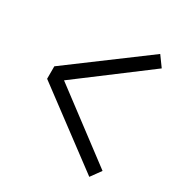

<svg xmlns="http://www.w3.org/2000/svg" viewBox="-161 -816 878 925"><g transform="rotate(30 278.0 -353.0)"><path d="M52.7 -319.3V-388.7L464.8 -695.3L505.9 -638.7L127 -353.5L505.9 -68.4L464.8 -11.7Z"/></g></svg>

Font: Gothic A1
Style: Regular
Weight: 400
Designer: HanYang I&C Co.,Ltd.
Foundry: HanYang I&C Co.,Ltd.
Version: Version 2.50